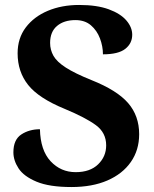

<svg xmlns="http://www.w3.org/2000/svg" viewBox="-20 -744 619 774"><path d="M268 10Q179 10 127.5 -11.5Q76 -33 55 -65Q34 -97 34 -130Q34 -181 66 -202Q98 -223 141 -223Q143 -138 184 -94Q225 -50 285 -50Q343 -50 375.5 -81.5Q408 -113 408 -158Q408 -209 366.5 -239.5Q325 -270 241 -305Q136 -348 93.5 -401.5Q51 -455 51 -529Q51 -590 84 -633.5Q117 -677 173 -700.5Q229 -724 299 -724Q371 -724 418.5 -706.5Q466 -689 489.5 -661.5Q513 -634 513 -604Q513 -569 485 -547Q457 -525 395 -525Q395 -557 383 -589Q371 -621 346.5 -642Q322 -663 284 -663Q238 -663 210 -639.5Q182 -616 182 -571Q182 -543 195.5 -519Q209 -495 245.5 -471.5Q282 -448 349 -421Q452 -380 496.5 -328.5Q541 -277 541 -203Q541 -139 507.5 -91Q474 -43 413 -16.5Q352 10 268 10Z"/></svg>

Font: Noto Serif Myanmar
Style: Bold
Weight: 700
Designer: Ben Mitchell and the Monotype Design Team
Foundry: Monotype Imaging Inc.
Version: Version 2.106; ttfautohint (v1.8.4.7-5d5b)